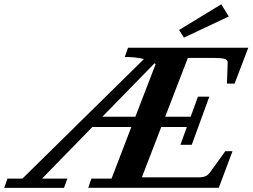

<svg xmlns="http://www.w3.org/2000/svg" viewBox="-93 -889 1196 909"><path d="M777.8 -710.9 754.9 -747.1 954.6 -868.7 990.2 -811ZM-73.2 0.5 -57.6 -43.5H13.2L588.4 -609.4Q551.8 -619.1 497.6 -619.1L513.2 -663.1H1082.5L1017.6 -493.2H981.4L984.9 -591.8Q985.4 -605.5 971.2 -610.1Q957 -614.7 920.9 -614.7H796.4L689 -336.4H809.6L844.2 -431.2H897.9L814.9 -203.6H761.2L791.5 -287.6H670.4L578.6 -49.3H844.7Q867.2 -49.3 879.6 -54.7Q892.1 -60.1 901.9 -73.7L973.6 -173.3H1007.8L942.9 0H324.7L339.8 -43.5H435.1L528.8 -287.6H344.2L106 -43.5H226.1L210 0.5ZM644 -585.9Q643.6 -586.4 641.6 -587.4Q639.6 -588.4 638.7 -589.4L391.6 -336.4H547.9Z"/></svg>

Font: Elstob 6pt
Style: Italic
Weight: 700
Italic angle: -20°
Designer: Peter S. Baker
Version: Version 1.015